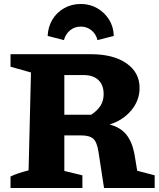

<svg xmlns="http://www.w3.org/2000/svg" viewBox="-20 -947 799 967"><path d="M671 -87 759 -64V0H504L476 -182Q469 -230 450.5 -247.5Q432 -265 389 -265H218V-369H439Q471 -390 486.5 -415Q502 -440 502 -473Q502 -519 475.5 -544Q449 -569 401 -569H304V-86L395 -64V0H33V-58Q49 -66 71 -73.5Q93 -81 124 -89L136 -582L33 -611V-674H438Q551 -674 617 -628Q683 -582 683 -504Q683 -441 641 -391Q599 -341 532 -320Q586 -306 615.5 -270Q645 -234 657 -172ZM387 -927Q433 -927 470 -905.5Q507 -884 529.5 -848Q552 -812 553 -766L471 -745Q464 -775 441 -794Q418 -813 387 -813Q355 -813 332.5 -794Q310 -775 302 -745L220 -766Q222 -812 244 -848.5Q266 -885 303.5 -906Q341 -927 387 -927Z"/></svg>

Font: Piazzolla Thin Black
Style: Regular
Weight: 900
Version: Version 2.005